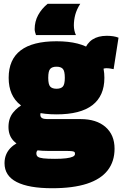

<svg xmlns="http://www.w3.org/2000/svg" viewBox="-20 -779 649 1019"><path d="M257 220Q133 220 68.5 187Q4 154 4 87Q4 60 14 38Q24 16 43.5 -1Q63 -18 91 -29L191 10Q185 14 181 17.5Q177 21 175 25Q173 29 173 35Q173 47 181 53Q189 59 210.5 61.5Q232 64 272 64Q308 64 331.5 61Q355 58 366.5 52.5Q378 47 378 38Q378 31 375.5 28Q373 25 362.5 23.5Q352 22 329 22H236Q173 22 125.5 9Q78 -4 51.5 -32Q25 -60 25 -105Q25 -151 49.5 -181.5Q74 -212 112 -231L218 -207Q205 -198 199.5 -190Q194 -182 194 -170Q194 -158 203 -152.5Q212 -147 230 -147H407Q492 -147 540 -105Q588 -63 588 10Q588 78 551.5 125Q515 172 441.5 196Q368 220 257 220ZM280 -172Q153 -172 89.5 -221Q26 -270 26 -366Q26 -463 89.5 -511.5Q153 -560 280 -560Q407 -560 470.5 -511.5Q534 -463 534 -366Q534 -270 470.5 -221Q407 -172 280 -172ZM280 -308Q303 -308 313.5 -319.5Q324 -331 324 -366Q324 -402 313.5 -413.5Q303 -425 280 -425Q257 -425 246.5 -413.5Q236 -402 236 -366Q236 -331 246.5 -319.5Q257 -308 280 -308ZM508 -396 426 -509Q441 -550 471 -569.5Q501 -589 547 -589Q565 -589 581 -586.5Q597 -584 609 -579L583 -412Q574 -414 564 -415.5Q554 -417 543 -417Q533 -417 524 -412Q515 -407 508 -396ZM383 -593H171Q168 -601 166 -609Q164 -617 164 -624Q164 -665 182.5 -699Q201 -733 233 -759H406Q387 -729 379.5 -701Q372 -673 372 -644Q372 -630 375 -616.5Q378 -603 383 -593Z"/></svg>

Font: Georama Black
Style: Regular
Weight: 900
Designer: Jean-Baptiste Levee
Foundry: Production Type
Version: Version 1.001